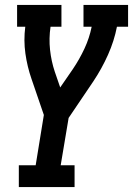

<svg xmlns="http://www.w3.org/2000/svg" viewBox="-20 -550 540 775"><path d="M56 205V117H124L157 -86L107 -232Q90 -281 82.5 -334Q75 -387 82 -442H49V-530H228V-442H184Q177 -395 182 -349Q187 -303 201 -261L223 -197L274 -271Q301 -311 321 -354Q341 -397 350 -442H317V-530H497V-442H452Q441 -385 416 -329Q391 -273 357 -222L257 -74L225 117H281V205Z"/></svg>

Font: Iosevka Curly Slab SmBdObl
Style: Regular
Weight: 600
Italic angle: -9°
Monospace: yes
Designer: Belleve Invis
Foundry: Belleve Invis
Version: Version 11.0.0; ttfautohint (v1.8.3)